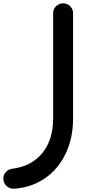

<svg xmlns="http://www.w3.org/2000/svg" viewBox="-33 -851 540 1156"><path d="M48 285Q23 285 5 267.5Q-13 250 -13 225Q-13 202 2 185Q17 168 40 165Q156 151 221.5 71Q287 -9 287 -139V-771Q287 -796 304.5 -813.5Q322 -831 347 -831Q372 -831 389.5 -813.5Q407 -796 407 -771V-139Q407 -20 362.5 73.5Q318 167 237.5 222.5Q157 278 52 285Z"/></svg>

Font: Tsukimi Rounded
Style: Bold
Weight: 700
Designer: Takashi Funayama
Foundry: Takashi Funayama
Version: Version 1.032; ttfautohint (v1.8.3)